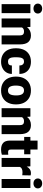

<svg xmlns="http://www.w3.org/2000/svg" viewBox="1344 -2130 794 3523"><g transform="rotate(90 1741.5 -368.0)"><path d="M136.7 -744.6Q163.6 -744.6 184.3 -734.4Q205.1 -724.1 216.6 -706.1Q228 -688 228 -664.6Q228 -641.1 216.6 -623Q205.1 -605 184.3 -594.7Q163.6 -584.5 136.7 -584.5Q109.9 -584.5 89.1 -594.7Q68.4 -605 56.9 -623Q45.4 -641.1 45.4 -664.6Q45.4 -688 56.9 -706.1Q68.4 -724.1 89.1 -734.4Q109.9 -744.6 136.7 -744.6ZM220.2 -528.3V0H55.2V-528.3Z M482.9 -373.5V0H318.4V-528.3H472.7L478 -466.8Q533.2 -538.1 628.4 -538.1Q706.5 -538.1 750.2 -490.5Q793.9 -442.9 794.4 -335V0H628.9V-333Q628.9 -364.3 620.4 -381.1Q611.8 -397.9 595.7 -404.5Q579.6 -411.1 554.2 -411.1Q505.9 -411.1 482.9 -373.5Z M1181.2 -188.5H1335.9Q1335.9 -129.9 1306.9 -85Q1277.8 -40 1226.8 -15.1Q1175.8 9.8 1112.8 9.8Q1032.2 9.8 976.6 -24.7Q920.9 -59.1 893.1 -119.6Q865.2 -180.2 865.2 -258.3V-269.5Q865.2 -347.2 893.1 -408Q920.9 -468.8 976.6 -503.4Q1032.2 -538.1 1111.8 -538.1Q1177.7 -538.1 1228.5 -512.9Q1279.3 -487.8 1307.6 -439.9Q1335.9 -392.1 1335.9 -326.2H1181.2Q1182.1 -363.3 1163.1 -387.2Q1144 -411.1 1107.9 -411.1Q1075.7 -411.1 1058.8 -393.6Q1042 -376 1035.9 -343.3Q1029.8 -310.5 1029.8 -258.3Q1029.8 -213.9 1035.6 -183.6Q1041.5 -153.3 1058.8 -135.3Q1076.2 -117.2 1108.9 -117.2Q1182.6 -117.2 1181.2 -188.5Z M1385.3 -269Q1385.3 -347.2 1414.8 -408Q1444.3 -468.8 1501.7 -503.4Q1559.1 -538.1 1639.6 -538.1Q1720.7 -538.1 1778.3 -503.4Q1835.9 -468.8 1865.5 -408Q1895 -347.2 1895 -269V-258.8Q1895 -180.7 1865.5 -119.9Q1835.9 -59.1 1778.6 -24.7Q1721.2 9.8 1640.6 9.8Q1560.5 9.8 1503.4 -23.9Q1446.3 -57.6 1416.5 -116.9Q1386.7 -176.3 1385.3 -252.4ZM1640.6 -117.2Q1689.9 -117.2 1710.2 -155.8Q1730.5 -194.3 1730.5 -269Q1730.5 -411.1 1639.6 -411.1Q1590.8 -411.1 1570.3 -371.8Q1549.8 -332.5 1549.8 -258.8Q1549.8 -192.9 1570.3 -155Q1590.8 -117.2 1640.6 -117.2Z M2129.4 -373.5V0H1964.8V-528.3H2119.1L2124.5 -466.8Q2179.7 -538.1 2274.9 -538.1Q2353 -538.1 2396.7 -490.5Q2440.4 -442.9 2440.9 -335V0H2275.4V-333Q2275.4 -364.3 2266.8 -381.1Q2258.3 -397.9 2242.2 -404.5Q2226.1 -411.1 2200.7 -411.1Q2152.3 -411.1 2129.4 -373.5Z M2818.4 -4.4Q2774.4 9.8 2725.6 9.8Q2643.6 9.8 2601.3 -29.1Q2559.1 -67.9 2559.1 -151.9V-414.1H2492.2V-528.3H2559.1V-659.7H2723.6V-528.3H2810.5V-414.1H2723.6V-172.4Q2723.6 -150.9 2728.5 -139.6Q2733.4 -128.4 2744.9 -123.8Q2756.3 -119.1 2777.3 -119.1Q2801.8 -119.1 2818.4 -122.1Z M3141.1 -383.3Q3064 -383.3 3042 -335V0H2877.4V-528.3H3031.2L3036.6 -460.9Q3078.6 -538.1 3152.8 -538.1Q3179.7 -538.1 3198.2 -532.2L3195.3 -379.4Z M3345.2 -744.6Q3372.1 -744.6 3392.8 -734.4Q3413.6 -724.1 3425 -706.1Q3436.5 -688 3436.5 -664.6Q3436.5 -641.1 3425 -623Q3413.6 -605 3392.8 -594.7Q3372.1 -584.5 3345.2 -584.5Q3318.4 -584.5 3297.6 -594.7Q3276.9 -605 3265.4 -623Q3253.9 -641.1 3253.9 -664.6Q3253.9 -688 3265.4 -706.1Q3276.9 -724.1 3297.6 -734.4Q3318.4 -744.6 3345.2 -744.6ZM3428.7 -528.3V0H3263.7V-528.3Z"/></g></svg>

Font: Mardoto Black
Style: Regular
Weight: 900
Designer: Christian Robertson, Vahan Hovhannisyan
Foundry: Google
Version: Version 1.000